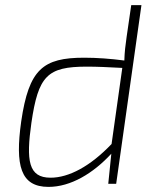

<svg xmlns="http://www.w3.org/2000/svg" viewBox="-20 -720 605 752"><path d="M494 -700 476 -576C471 -541 468 -517 467 -483C414 -490 359 -494 310 -494C148 -494 93 -449 63 -244C39 -72 60 12 170 12C257 12 345 -41 416 -118L404 0H435L534 -700ZM417 -156C334 -69 250 -24 178 -24C91 -24 82 -91 103 -239C130 -423 165 -459 320 -459C361 -459 401 -457 459 -454Z"/></svg>

Font: Exo 2 Extra Light
Style: Italic
Weight: 250
Italic angle: -8°
Designer: Natanael Gama
Version: Version 1.001;PS 001.001;hotconv 1.0.88;makeotf.lib2.5.64775